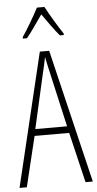

<svg xmlns="http://www.w3.org/2000/svg" viewBox="-62 -986 517 1023"><g transform="rotate(-5 196.0 -474.5)"><path d="M216 -949H176C153 -905 111 -833 87 -799V-791H109C135 -822 170 -875 196 -911C224 -872 257 -823 285 -791H306V-799C289 -823 241 -902 216 -949ZM353 0H392L221 -714H171L0 0H39L104 -269H289ZM215 -596 281 -305H111L177 -597C185 -631 191 -654 196 -683C202 -654 207 -630 215 -596Z"/></g></svg>

Font: Noto Sans Lao UI ExtCond ExtLt
Style: Regular
Weight: 200
Width: 2
Designer: Monotype Design Team
Foundry: Monotype Imaging Inc.
Version: Version 2.000